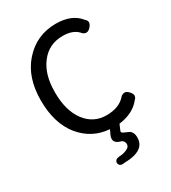

<svg xmlns="http://www.w3.org/2000/svg" viewBox="-236 -842 1110 1244"><g transform="rotate(-30 319.0 -220.5)"><path d="M474.6 180.7Q474.6 218.8 451.2 242.2Q414.1 279.3 321.3 280.3Q312.5 282.2 306.6 282.2Q282.2 282.2 277.3 260.7Q277.3 257.8 277.3 254.9Q277.3 245.1 284.7 237.8Q292 230.5 309.6 228.5Q310.5 228.5 310.5 228.5Q344.7 227.5 370.1 214.8Q394.5 204.1 394.5 183.6Q394.5 163.1 377 151.4L365.2 147.5Q325.2 135.7 325.2 105.5Q325.2 91.8 333 76.2L347.7 44.9Q219.7 35.2 136.7 -64.5Q52.7 -167 52.7 -339.8Q52.7 -512.7 145.5 -616.2Q239.3 -721.7 382.8 -722.7Q504.9 -722.7 561.5 -649.4Q576.2 -637.7 576.2 -624Q576.2 -606.4 557.6 -587.9Q543 -573.2 529.8 -573.2Q516.6 -573.2 504.9 -582Q503.9 -582 501.5 -585.4Q499 -588.9 494.1 -593.8Q456.1 -631.8 383.8 -631.8Q280.3 -631.8 219.7 -552.7Q158.2 -474.6 158.2 -341.8Q158.2 -339.8 158.2 -337.9Q158.2 -203.1 217.8 -123Q277.3 -43.9 375 -43.9Q472.7 -43.9 521.5 -103.5Q522.5 -104.5 522.5 -104.5Q535.2 -113.3 547.9 -113.3Q563.5 -113.3 580.1 -94.7Q594.7 -78.1 594.7 -65.4Q594.7 -49.8 581.1 -38.1Q527.3 31.2 418.9 44.9L401.4 85.9Q399.4 89.8 399.4 93.8Q399.4 100.6 408.2 105.5Q452.1 125 453.1 126Q474.6 143.6 474.6 176.8Q474.6 178.7 474.6 179.7Q474.6 180.7 474.6 180.7Z"/></g></svg>

Font: TaiwanPearl
Style: Regular
Weight: 400
Version: Version 2.102